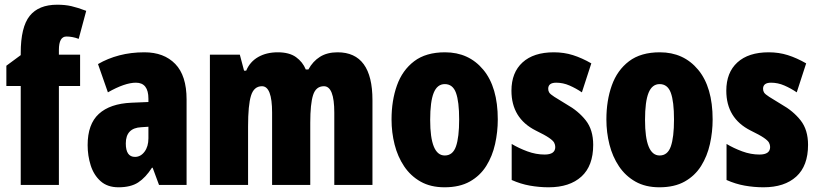

<svg xmlns="http://www.w3.org/2000/svg" viewBox="-20 -785 3474 815"><path d="M320 -420H230V0H68V-420H7V-506L68 -551V-560Q68 -670 106 -717.5Q144 -765 223 -765Q256 -765 282.5 -759Q309 -753 346 -739L314 -620Q301 -625 288 -627.5Q275 -630 262 -630Q230 -630 230 -573V-553H320Z M593 -563Q676 -563 724 -513.5Q772 -464 772 -363V0H655L628 -73H625Q598 -31 566.5 -10.5Q535 10 483 10Q436 10 407 -16Q378 -42 365 -83Q352 -124 352 -169Q352 -258 399.5 -301.5Q447 -345 538 -349L610 -352V-366Q610 -434 557 -434Q510 -434 438 -393L396 -513Q437 -537 486.5 -550Q536 -563 593 -563ZM580 -245Q514 -242 514 -176Q514 -119 553 -119Q577 -119 593.5 -141Q610 -163 610 -198V-247Z M1413 -563Q1561 -563 1561 -360V0H1399V-307Q1399 -419 1355 -419Q1321 -419 1309 -381.5Q1297 -344 1297 -264V0H1135V-307Q1135 -419 1092 -419Q1058 -419 1045.5 -379Q1033 -339 1033 -248V0H871V-553H998L1016 -485H1025Q1041 -523 1076 -543Q1111 -563 1159 -563Q1208 -563 1236.5 -542.5Q1265 -522 1278 -490H1289Q1308 -525 1338.5 -544Q1369 -563 1413 -563Z M2093 -278Q2093 -225 2081.5 -173.5Q2070 -122 2044 -80.5Q2018 -39 1974.5 -14.5Q1931 10 1867 10Q1808 10 1765.5 -14Q1723 -38 1695.5 -79Q1668 -120 1655 -171.5Q1642 -223 1642 -278Q1642 -358 1665 -422.5Q1688 -487 1738 -525Q1788 -563 1869 -563Q1970 -563 2031.5 -489Q2093 -415 2093 -278ZM1806 -276Q1806 -125 1868 -125Q1902 -125 1915.5 -163.5Q1929 -202 1929 -278Q1929 -354 1915.5 -391Q1902 -428 1868 -428Q1836 -428 1821 -391Q1806 -354 1806 -276Z M2498 -170Q2498 -81 2448 -35.5Q2398 10 2309 10Q2269 10 2229.5 3Q2190 -4 2152 -21V-174Q2182 -156 2218.5 -142.5Q2255 -129 2292 -129Q2337 -129 2337 -161Q2337 -170 2332.5 -179Q2328 -188 2310.5 -200Q2293 -212 2254 -231Q2151 -283 2151 -400Q2151 -477 2198 -520Q2245 -563 2331 -563Q2374 -563 2412 -551Q2450 -539 2490 -516L2450 -393Q2425 -410 2397.5 -422Q2370 -434 2341 -434Q2307 -434 2307 -408Q2307 -399 2311.5 -392Q2316 -385 2333 -374Q2350 -363 2385 -342Q2435 -314 2466.5 -274Q2498 -234 2498 -170Z M3005 -278Q3005 -225 2993.5 -173.5Q2982 -122 2956 -80.5Q2930 -39 2886.5 -14.5Q2843 10 2779 10Q2720 10 2677.5 -14Q2635 -38 2607.5 -79Q2580 -120 2567 -171.5Q2554 -223 2554 -278Q2554 -358 2577 -422.5Q2600 -487 2650 -525Q2700 -563 2781 -563Q2882 -563 2943.5 -489Q3005 -415 3005 -278ZM2718 -276Q2718 -125 2780 -125Q2814 -125 2827.5 -163.5Q2841 -202 2841 -278Q2841 -354 2827.5 -391Q2814 -428 2780 -428Q2748 -428 2733 -391Q2718 -354 2718 -276Z M3410 -170Q3410 -81 3360 -35.5Q3310 10 3221 10Q3181 10 3141.5 3Q3102 -4 3064 -21V-174Q3094 -156 3130.5 -142.5Q3167 -129 3204 -129Q3249 -129 3249 -161Q3249 -170 3244.5 -179Q3240 -188 3222.5 -200Q3205 -212 3166 -231Q3063 -283 3063 -400Q3063 -477 3110 -520Q3157 -563 3243 -563Q3286 -563 3324 -551Q3362 -539 3402 -516L3362 -393Q3337 -410 3309.5 -422Q3282 -434 3253 -434Q3219 -434 3219 -408Q3219 -399 3223.5 -392Q3228 -385 3245 -374Q3262 -363 3297 -342Q3347 -314 3378.5 -274Q3410 -234 3410 -170Z"/></svg>

Font: Noto Sans Gurmukhi ExtraCondensed Black
Style: Regular
Weight: 900
Width: 2
Designer: Jelle Bosma - Monotype Design Team
Foundry: Monotype Imaging Inc.
Version: Version 2.004; ttfautohint (v1.8.4.7-5d5b)